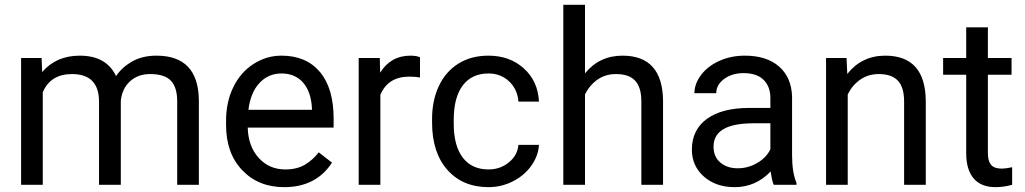

<svg xmlns="http://www.w3.org/2000/svg" viewBox="-20 -770 4272 800"><path d="M153.3 -528.3 155.8 -469.7Q213.9 -538.1 312.5 -538.1Q423.3 -538.1 463.4 -453.1Q489.7 -491.2 532 -514.6Q574.2 -538.1 631.8 -538.1Q805.7 -538.1 808.6 -354V0H718.3V-348.6Q718.3 -405.3 692.4 -433.3Q666.5 -461.4 605.5 -461.4Q555.2 -461.4 522 -431.4Q488.8 -401.4 483.4 -350.6V0H392.6V-346.2Q392.6 -461.4 279.8 -461.4Q190.9 -461.4 158.2 -385.7V0H67.9V-528.3Z M1164.1 9.8Q1056.6 9.8 989.3 -60.8Q921.9 -131.3 921.9 -249.5V-266.1Q921.9 -344.7 951.9 -406.5Q981.9 -468.3 1035.9 -503.2Q1089.8 -538.1 1152.8 -538.1Q1255.9 -538.1 1313 -470.2Q1370.1 -402.3 1370.1 -275.9V-238.3H1012.2Q1014.2 -160.2 1057.9 -112.1Q1101.6 -64 1168.9 -64Q1216.8 -64 1250 -83.5Q1283.2 -103 1308.1 -135.3L1363.3 -92.3Q1296.9 9.8 1164.1 9.8ZM1152.8 -463.9Q1098.1 -463.9 1061 -424.1Q1023.9 -384.3 1015.1 -312.5H1279.8V-319.3Q1275.9 -388.2 1242.7 -426Q1209.5 -463.9 1152.8 -463.9Z M1730 -447.3Q1709.5 -450.7 1685.5 -450.7Q1596.7 -450.7 1564.9 -375V0H1474.6V-528.3H1562.5L1564 -467.3Q1608.4 -538.1 1689.9 -538.1Q1716.3 -538.1 1730 -531.2Z M2015.6 -64Q2064 -64 2100.1 -93.3Q2136.2 -122.6 2140.1 -166.5H2225.6Q2223.1 -121.1 2194.3 -80.1Q2165.5 -39.1 2117.4 -14.6Q2069.3 9.8 2015.6 9.8Q1907.7 9.8 1844 -62.3Q1780.3 -134.3 1780.3 -259.3V-274.4Q1780.3 -351.6 1808.6 -411.6Q1836.9 -471.7 1889.9 -504.9Q1942.9 -538.1 2015.1 -538.1Q2104 -538.1 2162.8 -484.9Q2221.7 -431.6 2225.6 -346.7H2140.1Q2136.2 -397.9 2101.3 -430.9Q2066.4 -463.9 2015.1 -463.9Q1946.3 -463.9 1908.4 -414.3Q1870.6 -364.7 1870.6 -271V-253.9Q1870.6 -162.6 1908.2 -113.3Q1945.8 -64 2015.6 -64Z M2417.5 -464.4Q2477.5 -538.1 2573.7 -538.1Q2741.2 -538.1 2742.7 -349.1V0H2652.3V-349.6Q2651.9 -406.7 2626.2 -434.1Q2600.6 -461.4 2546.4 -461.4Q2502.4 -461.4 2469.2 -438Q2436 -414.6 2417.5 -376.5V0H2327.1V-750H2417.5Z M3204.1 0Q3196.3 -15.6 3191.4 -55.7Q3128.4 9.8 3041 9.8Q2962.9 9.8 2912.8 -34.4Q2862.8 -78.6 2862.8 -146.5Q2862.8 -229 2925.5 -274.7Q2988.3 -320.3 3102.1 -320.3H3189.9V-361.8Q3189.9 -409.2 3161.6 -437.3Q3133.3 -465.3 3078.1 -465.3Q3029.8 -465.3 2997.1 -440.9Q2964.4 -416.5 2964.4 -381.8H2873.5Q2873.5 -421.4 2901.6 -458.3Q2929.7 -495.1 2977.8 -516.6Q3025.9 -538.1 3083.5 -538.1Q3174.8 -538.1 3226.6 -492.4Q3278.3 -446.8 3280.3 -366.7V-123.5Q3280.3 -50.8 3298.8 -7.8V0ZM3054.2 -68.8Q3096.7 -68.8 3134.8 -90.8Q3172.9 -112.8 3189.9 -147.9V-256.3H3119.1Q2953.1 -256.3 2953.1 -159.2Q2953.1 -116.7 2981.4 -92.8Q3009.8 -68.8 3054.2 -68.8Z M3507.3 -528.3 3510.3 -461.9Q3570.8 -538.1 3668.5 -538.1Q3835.9 -538.1 3837.4 -349.1V0H3747.1V-349.6Q3746.6 -406.7 3720.9 -434.1Q3695.3 -461.4 3641.1 -461.4Q3597.2 -461.4 3564 -438Q3530.8 -414.6 3512.2 -376.5V0H3421.9V-528.3Z M4096.2 -656.2V-528.3H4194.8V-458.5H4096.2V-130.9Q4096.2 -99.1 4109.4 -83.3Q4122.6 -67.4 4154.3 -67.4Q4169.9 -67.4 4197.3 -73.2V0Q4161.6 9.8 4127.9 9.8Q4067.4 9.8 4036.6 -26.9Q4005.9 -63.5 4005.9 -130.9V-458.5H3909.7V-528.3H4005.9V-656.2Z"/></svg>

Font: Mardoto
Style: Regular
Weight: 400
Designer: Christian Robertson, Vahan Hovhannisyan
Foundry: Google
Version: Version 1.000